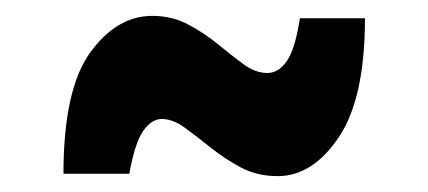

<svg xmlns="http://www.w3.org/2000/svg" viewBox="-20 -501 540 242"><path d="M60 -282Q60 -388 93.5 -434.5Q127 -481 172 -481Q197 -481 217.5 -470Q238 -459 255 -445Q272 -431 287 -420Q302 -409 317 -409Q331 -409 341.5 -424Q352 -439 358 -478H440Q440 -377 407 -328Q374 -279 330 -279Q304 -279 283.5 -290Q263 -301 245.5 -315Q228 -329 213 -340Q198 -351 184 -351Q171 -351 160.5 -336Q150 -321 143 -282Z"/></svg>

Font: Radio Canada Condensed
Style: Bold
Weight: 700
Width: 3
Designer: Charles Daoud, Etienne Aubert Bonn, Alexandre Saumier Demers, Jacques Le Bailly
Foundry: Radio-Canada
Version: Version 2.104; ttfautohint (v1.8.4.7-5d5b);gftools[0.9.28.de